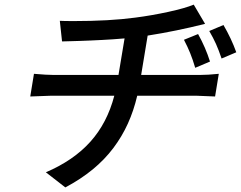

<svg xmlns="http://www.w3.org/2000/svg" viewBox="-20 -753 1041 830"><path d="M126.8 -433.9Q182.5 -429 212 -429H492.2L518.5 -587Q495 -584.9 468.6 -583.1Q442.1 -581.3 421.7 -580.3Q401.3 -579.2 372 -577.9Q342.7 -576.7 328.5 -576.2Q314.3 -575.6 284.4 -574.9Q254.6 -574.2 248.2 -573.9L238.6 -663Q255.7 -661.9 298.7 -661.9Q453.5 -661.9 564.3 -676.8Q636.4 -686.1 708.6 -701.9Q780.9 -717.7 817.5 -733L866.5 -649.9Q742.5 -618.6 618.3 -599.1L590.2 -429H844.1Q878.6 -429 925.8 -433.9L909.8 -335.9Q840.9 -339.1 831 -339.1H573.2Q557.9 -274.1 532.7 -218.6Q507.5 -163 470 -113.1Q432.5 -63.2 380.7 -20.6Q328.8 22 262.4 57.2L178.3 -8.2Q297.9 -59.3 370.7 -140.4Q443.5 -221.6 474.1 -339.1H198.2Q183.6 -339.1 110.8 -335.9ZM775.2 -581 836.3 -605.8Q868.6 -547.9 887.8 -486.9L823.9 -459.9Q812.9 -496.8 802 -523.6Q791.2 -550.4 775.2 -581ZM937.9 -500Q925.4 -536.9 913.7 -563Q902 -589.1 884.6 -619L946 -644.9Q980.5 -585.6 1001.4 -527Z"/></svg>

Font: Karasuma Gothic
Style: Medium Italic
Weight: 500
Italic angle: 9.39998°
Designer: Rasmus Andersson / Ryoko Nishizuka
Foundry: Genbu
Version: Version 1.00